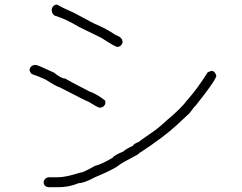

<svg xmlns="http://www.w3.org/2000/svg" viewBox="-20 -660 1040 825"><path d="M225.6 -640.1Q248 -626.5 297.9 -605Q391.1 -554.2 395.5 -554.2Q435.1 -537.1 477.5 -509.3Q506.8 -499.5 506.8 -478Q501 -458.5 483.4 -458.5Q475.6 -458.5 415 -497.6L319.3 -544.4Q261.7 -579.1 213.9 -593.3Q202.1 -601.6 202.1 -618.7Q206.5 -640.1 225.6 -640.1ZM132.3 -380.9H134.3Q141.6 -380.9 212.4 -347.7Q242.7 -322.3 261.2 -322.3Q264.6 -318.4 362.8 -267.6Q395.5 -256.3 431.2 -228.5Q431.2 -227.1 433.1 -216.8Q427.7 -197.3 407.7 -197.3Q401.4 -197.3 360.8 -222.7Q356.4 -222.7 235.8 -285.2Q228 -285.2 175.3 -318.4Q146.5 -332 116.7 -341.8Q106.9 -351.1 106.9 -361.3Q112.3 -380.9 132.3 -380.9ZM888.2 -355.5Q903.8 -355.5 909.7 -334Q904.8 -311.5 819.8 -205.1Q817.4 -205.1 794.4 -173.8L737.8 -121.1Q685.1 -72.3 587.4 -7.8Q584.5 -7.8 571.8 3.9Q498 42.5 489.7 50.8Q472.7 65.9 388.2 101.6Q341.3 127 317.9 127Q276.9 144.5 230 144.5H192.9Q167.5 144.5 167.5 121.1Q172.9 101.6 192.9 101.6H230Q262.2 101.6 323.7 82Q336.9 82 388.2 52.7Q416.5 45.9 464.4 17.6Q467.3 8.8 511.2 -9.8Q517.6 -18.1 550.3 -33.2Q556.6 -43.5 577.6 -50.8Q577.6 -52.7 640.1 -95.7Q668 -115.7 700.7 -146.5Q758.8 -194.8 786.6 -232.4Q825.7 -275.4 872.6 -349.6Z"/></svg>

Font: CEF Fonts CJK
Style: Regular
Weight: 400
Designer: PartyBoss (派对大魔王)
Version: Release 2.25